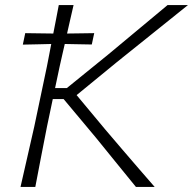

<svg xmlns="http://www.w3.org/2000/svg" viewBox="-20 -733 757 753"><path d="M60.5 0Q74.5 -61 87 -116.2Q99.5 -171.5 114.5 -237L164 -472.5Q168.5 -496 172.8 -517.8Q177 -539.5 181 -560.5Q153 -559.5 126.8 -559.2Q100.5 -559 69.5 -558L79 -603Q109.5 -602.5 135.5 -602.2Q161.5 -602 189 -601.5Q194.5 -629.5 199.8 -657Q205 -684.5 210.5 -713H268.5Q261.5 -684 255.5 -656.5Q249.5 -629 243 -601.5Q269.5 -602 294.8 -602.2Q320 -602.5 349.5 -603L340 -558.5Q310.5 -559 285.5 -559.5Q260.5 -560 234 -560.5Q229 -539.5 224.2 -517.8Q219.5 -496 214 -472.5L196 -387.5H242L403.5 -518.5Q458.5 -564.5 512.2 -609Q566 -653.5 637 -713H717Q644 -654.5 575.2 -599.2Q506.5 -544 438.5 -489.5L280.5 -360L392.5 -225.5Q423 -189.5 458.2 -148.5Q493.5 -107.5 527 -68.5Q560.5 -29.5 586.5 0H513Q469.5 -53.5 431.2 -100.5Q393 -147.5 357 -192L229.5 -344.5H187L164.5 -237.5Q151 -169.5 140.5 -114.8Q130 -60 118.5 0Z"/></svg>

Font: Commissioner Loud ExtraLight
Style: Italic
Weight: 200
Italic angle: -12°
Designer: Kostas Bartsokas
Foundry: Kostas Bartsokas
Version: Version 1.000; ttfautohint (v1.8.3)